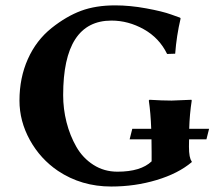

<svg xmlns="http://www.w3.org/2000/svg" viewBox="-20 -678 793 708"><path d="M677.7 -203.1H751L741.2 -164.1H677.2Q677.2 -155.8 676.8 -137.2Q676.8 -95.2 687 -83V-80.1Q637.2 -38.1 557.6 -14.2Q478 9.8 390.1 9.8Q280.3 9.8 193.8 -47.9Q128.9 -91.8 90.3 -161.4Q51.8 -231 51.8 -307.1Q51.8 -391.1 82.8 -460.4Q113.8 -529.8 170.9 -575.2Q225.1 -618.2 279.1 -638.2Q333 -658.2 404.8 -658.2Q459 -658.2 519 -647.2Q579.1 -636.2 611.3 -624.5L644 -612.8L646 -609.9Q630.9 -545.9 626 -480L596.2 -479Q567.4 -538.1 510.3 -570.1Q453.1 -602.1 391.1 -602.1Q212.9 -602.1 212.9 -327.1Q212.9 -276.4 225.3 -227.3Q237.8 -178.2 261.5 -136.7Q285.2 -95.2 324.5 -70.1Q363.8 -44.9 413.1 -44.9Q499 -44.9 539.1 -83V-117.2Q539.1 -141.6 538.6 -164.1H458L467.8 -203.1H537.6Q535.6 -260.7 528.8 -307.1L530.8 -310.1Q578.6 -307.1 612.8 -307.1L686 -310.1L687 -307.1Q679.2 -257.3 677.7 -203.1Z"/></svg>

Font: Linux Biolinum O
Style: Bold
Weight: 700
Designer: Philipp H. Poll
Foundry: Philipp H. Poll
Version: Version 1.3.2